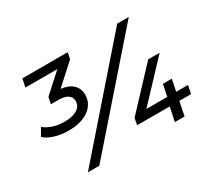

<svg xmlns="http://www.w3.org/2000/svg" viewBox="-133 -939 1300 1178"><g transform="rotate(-30 517.0 -350.0)"><path d="M439 -655 298 -527Q352 -521 381.5 -493Q411 -465 411 -422Q411 -357 357 -318.5Q303 -280 214 -280Q160 -280 114.5 -294.5Q69 -309 46 -332L77 -385Q102 -364 139 -352Q176 -340 219 -340Q276 -340 308.5 -360Q341 -380 341 -417Q341 -445 318.5 -460Q296 -475 252 -475H199L209 -522L341 -642H115L127 -700H448ZM799 -700H881L268 0H187ZM975 -99H892L872 0H803L824 -99H593L602 -146L854 -415H935L692 -157H840L857 -240H920L903 -157H987Z"/></g></svg>

Font: Montserrat Alternates Medium
Style: Italic
Weight: 500
Italic angle: -11.3°
Designer: Julieta Ulanovsky
Foundry: Julieta Ulanovsky
Version: Version 7.200